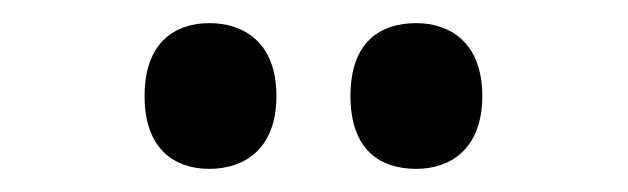

<svg xmlns="http://www.w3.org/2000/svg" viewBox="-20 -773 543 166"><path d="M340 -627C368 -627 397 -643 397 -690C397 -737 368 -753 340 -753C309 -753 283 -737 283 -690C283 -643 309 -627 340 -627ZM161 -627C190 -627 219 -643 219 -690C219 -737 190 -753 161 -753C132 -753 105 -737 105 -690C105 -643 132 -627 161 -627Z"/></svg>

Font: Noto Serif Devanagari Condensed
Style: Bold
Weight: 700
Width: 3
Designer: Universal Thirst, Indian Type Foundry and the Monotype Design Team
Foundry: Monotype Imaging Inc.
Version: Version 2.004